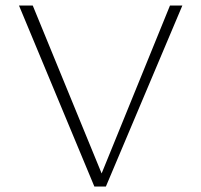

<svg xmlns="http://www.w3.org/2000/svg" viewBox="-20 -678 732 698"><path d="M323 0 49 -658H99L364 -12H335L598 -658H643L365 0Z"/></svg>

Font: Ysabeau ExtraLight
Style: Regular
Weight: 250
Designer: Christian Thalmann (Catharsis Fonts)
Version: Version 2.002